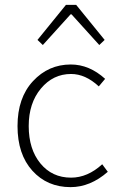

<svg xmlns="http://www.w3.org/2000/svg" viewBox="-20 -757 489 789"><path d="M270 12Q174 12 113 -55.5Q52 -123 52 -239Q52 -355 115.5 -423.5Q179 -492 271 -492Q347 -492 412 -433L386 -402Q331 -453 272 -453Q198 -453 148 -393Q98 -333 98 -239Q98 -144 146 -85.5Q194 -27 272 -27Q340 -27 400 -82L423 -51Q351 12 270 12ZM134 -593 251 -737H293L410 -593L388 -572L274 -698H270L156 -572Z"/></svg>

Font: Toshiba Sans Light
Style: Regular
Weight: 300
Designer: Paul D. Hunt
Foundry: Toshiba Corporation
Version: Version 2.020;PS 2.0;hotconv 1.0.86;makeotf.lib2.5.63406